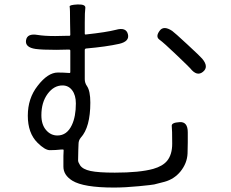

<svg xmlns="http://www.w3.org/2000/svg" viewBox="-20 -803 1040 863"><path d="M492 40Q355 40 305 9Q265 -16 265 -54Q265 -78 265 -102L266 -127Q266 -132 261 -131H256Q230 -128 204 -128Q182 -128 148 -162Q105 -205 105 -283Q105 -361 149 -417Q195 -477 240 -477Q265 -477 290 -475Q296 -474 296 -479V-575Q296 -580 291 -580H281Q257 -579 233 -579Q169 -579 140 -583Q92 -590 97 -622Q102 -654 149 -646Q179 -641 228 -641Q252 -641 276 -642H291Q296 -642 296 -647L295 -701Q295 -766 293 -773.5Q291 -781 329 -783Q366 -784 363.5 -767Q361 -750 361 -701V-652Q361 -647 366 -648Q458 -658 501 -669Q547 -682 555 -649Q563 -617 516 -606Q458 -593 367 -585Q361 -584 361 -578V-447Q361 -430 371 -416Q386 -394 386 -342Q386 -231 343 -184Q333 -172 333 -156L332 -130Q331 -106 331 -82Q331 -74 340 -60Q352 -42 387 -34.5Q422 -27 496 -27Q608 -27 669 -44Q711 -56 731 -80Q754 -108 754 -157Q754 -221 752 -236.5Q750 -252 787 -254Q824 -257 824 -208V-163Q824 -138 823 -113Q821 -69 791 -32Q763 2 720 14Q697 20 673 26Q665 28 603.5 34Q542 40 492 40ZM238 -194Q281 -194 303 -241Q321 -279 321 -338Q321 -375 304.5 -397Q288 -419 261 -419Q222 -419 194 -381Q166 -343 166 -285Q166 -243 187 -218.5Q208 -194 238 -194ZM892 -480Q865 -458 835 -496Q833 -499 774.5 -555Q716 -611 697 -624.5Q678 -638 697 -664Q715 -690 754 -664Q763 -658 823 -602.5Q883 -547 889 -539Q920 -502 892 -480Z"/></svg>

Font: Resource Han Rounded JP Normal
Style: Regular
Weight: 350
Designer: Cyano Hao (round all glyphs); Ryoko NISHIZUKA 西塚涼子 (kana, bopomofo & ideographs); Paul D. Hunt (Latin, Greek & Cyrillic)
Foundry: Cyano Hao
Version: 0.990